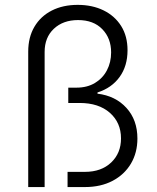

<svg xmlns="http://www.w3.org/2000/svg" viewBox="-20 -757 637 777"><path d="M94.2 0V-547.9Q94.2 -606.4 119.4 -648.9Q144.5 -691.4 189.7 -714.4Q234.9 -737.3 294.4 -737.3Q353.5 -737.3 398.9 -715.1Q444.3 -692.9 470.2 -651.9Q496.1 -610.8 496.1 -553.7Q496.1 -489.7 463.9 -445.3Q431.6 -400.9 374.5 -382.8V-377.9Q447.3 -369.1 491.7 -320.3Q536.1 -271.5 536.1 -196.3Q536.1 -139.2 509.8 -94.7Q483.4 -50.3 435.5 -25.1Q387.7 0 323.7 0H253.4V-61.5H323.7Q390.1 -61.5 429.9 -99.4Q469.7 -137.2 469.7 -196.8Q469.7 -260.7 424.6 -300.5Q379.4 -340.3 302.2 -340.3H256.3V-402.3H289.6Q333 -402.3 364.5 -421.4Q396 -440.4 412.8 -472.7Q429.7 -504.9 429.7 -544.9Q429.7 -602.1 394 -638.9Q358.4 -675.8 295.9 -675.8Q235.4 -675.8 198 -640.6Q160.6 -605.5 160.6 -546.9V0Z"/></svg>

Font: Inter 16pt Light
Style: Regular
Weight: 300
Version: Version 4.001;git-66647c0bb